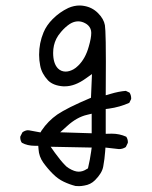

<svg xmlns="http://www.w3.org/2000/svg" viewBox="-20 -542 540 681"><path d="M212.9 -288.1Q196.8 -288.1 185.5 -299.3Q168.5 -316.9 168.5 -354.5Q168.5 -381.8 179.7 -404.3Q185.1 -415.5 196.8 -429.2Q211.4 -446.3 227.5 -457Q242.2 -466.3 257.3 -466.3Q270.5 -466.3 283.2 -459Q288.6 -456.1 293 -451.7Q303.7 -440.9 303.7 -425.3Q303.7 -407.2 294.9 -377Q283.2 -334.5 257.8 -309.6Q248.5 -300.3 240.2 -295.9Q225.6 -288.1 212.9 -288.1ZM305.2 -138.7V-69.3L193.4 -72.8L217.8 -94.7Q252.4 -126.5 289.1 -134.8ZM224.1 54.7Q219.2 51.8 215.8 48.8Q211.9 44.9 210 43Q195.8 28.8 174.8 0L159.7 -21.5L305.2 -18.6L303.2 -3.9Q299.3 23.9 292 55.2L287.6 57.6Q273.9 66.9 259 66.9Q244.1 66.9 224.1 54.7ZM248 117.7Q253.4 118.2 260.7 118.2Q268.1 118.2 278.8 116.2Q301.3 112.8 316.9 97.2Q342.3 71.8 346.2 48.3Q351.1 22 353 -4.9L354 -18.6L401.9 -13.2Q415.5 -13.2 426.3 -20.5L433.1 -34.7Q433.6 -36.1 433.6 -37.1Q433.6 -48.8 427.7 -57.1Q403.8 -67.9 376.5 -67.9Q372.6 -67.9 355 -67.4V-155.3L366.2 -156.7Q404.8 -162.1 438.5 -177.2L444.8 -189.9Q445.3 -191.4 445.3 -192.4Q445.3 -204.6 439.5 -213.4L426.3 -219.7Q401.4 -217.8 372.1 -209L355 -204.1Q355.5 -280.8 355.5 -324Q355.5 -367.2 355 -392.6Q354 -441.9 352.1 -452.6Q348.1 -475.1 327.6 -495.6Q307.1 -516.1 278.3 -521Q270.5 -522.5 262.2 -522.5Q242.2 -522.5 222.2 -513.7Q191.4 -499 167 -474.6Q145 -452.6 134.3 -426.8Q118.7 -389.2 118.7 -347.7Q118.7 -328.1 122.6 -309.1Q127.9 -280.8 150.4 -256.8Q168.9 -238.3 204.1 -235.8Q207 -235.8 210 -235.8Q245.6 -235.8 284.2 -263.7L306.2 -279.3L302.7 -195.3Q217.3 -159.2 183.1 -135.7Q150.4 -112.8 127.9 -79.6L123.5 -72.3L84 -79.6Q82 -80.1 78.6 -80.1Q75.2 -80.1 70.1 -78.4Q64.9 -76.7 59.6 -72.8L52.2 -58.1Q51.8 -56.6 51.8 -55.2Q51.8 -43.5 57.6 -35.6Q77.1 -24.9 103.5 -24.9H115.7L116.7 -12.7Q118.2 13.2 133.5 34.7Q148.9 56.2 167.5 74.7Q185.5 92.8 206.1 102.5Q226.6 112.3 248 117.7Z"/></svg>

Font: NaikaiFont
Style: ExtraLight
Weight: 200
Version: Version 1.89